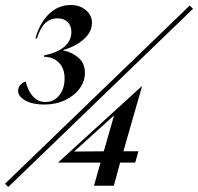

<svg xmlns="http://www.w3.org/2000/svg" viewBox="-22 -739 788 764"><path d="M80 -415Q89 -378 109 -355.5Q129 -333 159 -333Q192 -333 213.5 -359.5Q235 -386 235 -427Q235 -467 212 -490Q189 -513 153 -513L154 -519Q206 -529 234 -553Q262 -577 262 -612Q262 -637 247 -651.5Q232 -666 207 -666Q178 -666 158 -647Q138 -628 125 -586H119Q136 -648 173 -683.5Q210 -719 259 -719Q296 -719 320 -698.5Q344 -678 344 -648Q344 -613 312.5 -584Q281 -555 230 -540V-538Q264 -532 290 -509.5Q316 -487 316 -449Q316 -416 295 -387Q274 -358 237 -340.5Q200 -323 154 -323Q108 -323 79 -339Q50 -355 50 -378Q50 -391 59 -401Q68 -411 80 -415ZM733 -717 746 -704 11 5 -2 -8ZM211 -94 541 -395H543L469 -137H529L516 -92H456L431 0H352L378 -92H210ZM391 -137 432 -280 273 -136Z"/></svg>

Font: Nyght Serif Italic
Style: Regular
Weight: 400
Italic angle: -16°
Designer: Maksym Kobuzan
Version: Version 0.410